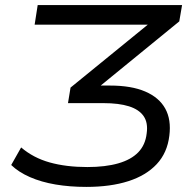

<svg xmlns="http://www.w3.org/2000/svg" viewBox="-20 -725 770 754"><path d="M319 9Q254 9 198 -0.5Q142 -10 97.5 -29.5Q53 -49 24 -77L63 -146Q111 -105 175.5 -87Q240 -69 323 -69Q394 -69 444.5 -83.5Q495 -98 523 -127Q551 -156 556 -201Q562 -243 544 -269Q526 -295 486.5 -307.5Q447 -320 386 -320H247L257 -381L597 -658L594 -628H116L128 -705H695L684 -641L346 -365L341 -389H412Q496 -389 550.5 -365.5Q605 -342 629 -298.5Q653 -255 645 -192Q637 -125 595.5 -80.5Q554 -36 484 -13.5Q414 9 319 9Z"/></svg>

Font: Nunito Sans 10pt SemiExpanded
Style: Italic
Weight: 400
Width: 6
Italic angle: -9°
Designer: Vernon Adams
Foundry: Vernon Adams
Version: Version 3.101;gftools[0.9.27]